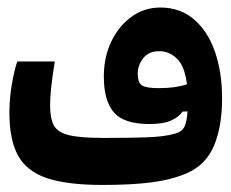

<svg xmlns="http://www.w3.org/2000/svg" viewBox="-20 -497 626 520"><path d="M258.3 3.9Q162.1 3.9 106.9 -14.6Q51.8 -33.2 28.6 -76.2Q5.4 -119.1 5.4 -192.4Q5.4 -230 12.2 -269.3Q19 -308.6 26.9 -330.6H128.4Q122.1 -291 118.9 -262.9Q115.7 -234.9 115.7 -210.4Q115.7 -176.8 125.7 -157.7Q135.7 -138.7 166.3 -131.1Q196.8 -123.5 258.3 -123.5Q262.2 -123.5 266.1 -123.5Q270 -123.5 273.9 -123.5Q326.2 -123.5 375.2 -125Q424.3 -126.5 453.1 -134.8Q472.7 -140.1 479.5 -153.8Q486.3 -167.5 487.8 -195.3L474.6 -194.8Q463.9 -179.7 442.9 -170.4Q421.9 -161.1 384.3 -161.1Q315.9 -161.1 288.6 -192.4Q261.2 -223.6 261.2 -290Q261.2 -341.8 281.2 -384Q301.3 -426.3 335.9 -451.4Q370.6 -476.6 414.1 -476.6Q467.8 -476.6 505.1 -444.8Q542.5 -413.1 562 -357.4Q581.5 -301.8 581.5 -230Q581.5 -154.8 559.6 -102.5Q537.6 -50.3 485.8 -27.8Q443.4 -9.8 389.2 -2.9Q335 3.9 258.3 3.9ZM486.3 -268.6Q480.5 -317.4 459.5 -337.9Q438.5 -358.4 411.6 -358.4Q382.8 -358.4 367.9 -339.4Q353 -320.3 353 -296.9Q353 -272.9 364.7 -265.6Q376.5 -258.3 409.2 -258.3Q433.1 -258.3 450.9 -260.7Q468.8 -263.2 486.3 -268.6Z"/></svg>

Font: CaskaydiaCove NFP SemiBold
Style: Regular
Weight: 600
Designer: Aaron Bell
Foundry: Saja Typeworks
Version: Version 2111.001; VTT 6.35;Nerd Fonts 3.1.1